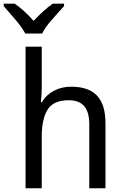

<svg xmlns="http://www.w3.org/2000/svg" viewBox="-58 -1010 662 1030"><path d="M79.1 -759.8V0H166V-276.9C166 -339.8 176.3 -388.2 197.3 -421.9C217.8 -455.6 255.9 -472.2 311 -472.2C385.7 -472.2 420.9 -430.2 420.9 -342.8V0H507.8V-349.1C507.8 -486.3 444.3 -544.9 323.2 -544.9C258.8 -544.9 198.7 -516.6 167 -461.9H161.1C163.6 -483.4 166 -511.7 166 -537.1V-759.8ZM225.1 -990.2C191.4 -967.3 156.7 -934.6 122.1 -897.9C90.8 -934.6 54.2 -967.3 21 -990.2H-38.1V-977.1C-21 -958 -0.5 -934.1 23.4 -906.2C47.4 -878.4 65.4 -853 77.6 -830.1H168C179.2 -853 197.3 -878.4 222.2 -906.2C246.6 -934.1 267.6 -958 285.6 -977.1V-990.2Z"/></svg>

Font: Avrile Sans
Style: Regular
Weight: 400
Designer: Monotype Design Team, Google (font), Stefan Peev (BGR Cyrillic), Cristiano Sobral (main changes)
Foundry: The Avrile Sans Project Authors
Version: Version 3.110